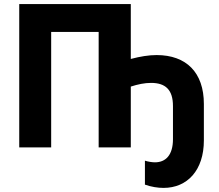

<svg xmlns="http://www.w3.org/2000/svg" viewBox="-20 -720 1070 938"><path d="M688 65V182C719 193 751 198 779 198C895 198 976 112 976 -34V-212C976 -366 890 -451 745 -451C707 -451 664 -444 619 -432V-700H74V0H230V-564H462V0H619V-297C653 -308 686 -315 718 -315C788 -315 825 -282 825 -202V-40C825 37 790 73 737 73C723 73 704 70 688 65Z"/></svg>

Font: Fixel Text Bold
Style: Bold
Weight: 700
Width: 4
Designer: AlfaBravo + MacPaw
Foundry: Kyrylo Tkachov, Marchela Mozhyna, Serhii Makarenko, Maria Weinstein, Zakhar Kryvoshyya
Version: Version 1.211